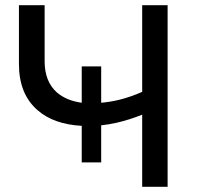

<svg xmlns="http://www.w3.org/2000/svg" viewBox="-20 -720 776 740"><path d="M295 -94V-235Q186 -241 124 -296Q53 -358 53 -473V-700H152V-484Q152 -406 199 -364Q236 -332 295 -324V-464H370V-324Q404 -327 438 -335Q483 -346 528 -366V-700H626V0H528V-278Q478 -258 430 -247Q399 -240 370 -237V-94Z"/></svg>

Font: Montserrat Z Med
Style: Regular
Weight: 500
Designer: Julieta Ulanovsky
Foundry: Julieta Ulanovsky
Version: Version 8.000